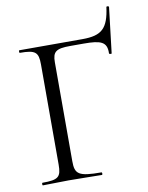

<svg xmlns="http://www.w3.org/2000/svg" viewBox="-85 -814 673 875"><g transform="rotate(-10 252.0 -376.5)"><path d="M42 0 161 -2C222 -2 271 0 315 0C319 0 319 -12 315 -12C209 -12 193 -25 193 -85V-543C193 -592 209 -604 275 -604H337C416 -604 445 -594 443 -540C443 -536 455 -535 455 -538L480 -749C480 -752 469 -755 468 -750C455 -653 425 -625 335 -625H43C40 -625 40 -613 43 -613C116 -613 129 -601 129 -544V-81C129 -23 116 -12 42 -12C39 -12 39 0 42 0Z"/></g></svg>

Font: Cormorant Garamond
Style: Regular
Weight: 400
Designer: Christian Thalmann (Catharsis Fonts)
Foundry: Catharsis Fonts
Version: Version 4.002;Glyphs 3.4 (3410)